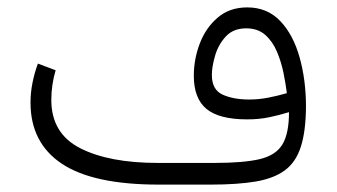

<svg xmlns="http://www.w3.org/2000/svg" viewBox="-20 -499 910 519"><path d="M761.2 -195.8Q735.8 -188 708 -182.1Q680.2 -176.3 648.4 -176.3Q572.3 -176.3 538.1 -204.6Q503.9 -232.9 503.9 -294.4Q503.9 -338.9 520 -381.3Q536.1 -423.8 568.4 -451.4Q600.6 -479 648.4 -479Q702.6 -479 737.8 -441.9Q772.9 -404.8 790 -343.5Q807.1 -282.2 807.1 -210.4Q806.6 -144 793.2 -102.3Q779.8 -60.5 750 -38.6Q720.2 -16.6 671.1 -8.3Q622.1 0 550.3 0H408.7Q231.9 0 147.2 -56.4Q62.5 -112.8 62.5 -221.7Q62.5 -249 67.9 -275.6Q73.2 -302.2 82.5 -327.1L130.4 -309.1Q118.7 -269.5 118.7 -229Q118.7 -138.2 196.8 -98.4Q274.9 -58.6 406.7 -58.6H560.5Q638.2 -58.6 681.9 -68.8Q725.6 -79.1 743.4 -108.6Q761.2 -138.2 761.2 -195.8ZM755.4 -247.1Q752.4 -272 746.3 -302Q740.2 -332 728.5 -359.6Q716.8 -387.2 696.8 -404.8Q676.8 -422.4 645.5 -422.4Q610.4 -422.4 590.1 -400.1Q569.8 -377.9 561.3 -348.1Q552.7 -318.4 552.7 -296.4Q552.7 -256.3 581.8 -243.2Q610.8 -230 653.8 -230Q679.7 -230 705.6 -235.1Q731.4 -240.2 755.4 -247.1Z"/></svg>

Font: Vazir Thin WOL
Style: Thin-WOL
Weight: 100
Designer: Saber Rastikerdar
Foundry: Saber Rastikerdar
Version: Version 30.0.0